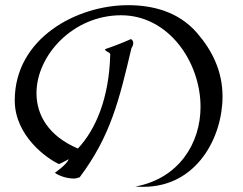

<svg xmlns="http://www.w3.org/2000/svg" viewBox="-20 -681 941 742"><path d="M840 -308C840 -406 800 -486 742 -553C670 -637 568 -661 475 -661C276 -661 37 -533 37 -293C37 -154 165 -66 208 -47C214 -48 237 -62 246 -66C235 -42 195 -16 192 -13C211 0 240 9 266 9C272 9 280 7 288 4C408 -156 441 -296 488 -495C492 -501 495 -508 495 -514C495 -521 492 -527 486 -530C453 -515 413 -500 386 -491C386 -481 406 -480 406 -471C402 -301 349 -179 281 -107C168 -155 121 -236 121 -321C121 -467 262 -622 448 -622C632 -622 755 -441 755 -268C755 -127 671 9 503 40C513 41 524 41 534 41C741 41 840 -151 840 -308Z"/></svg>

Font: STIX Math
Style: Regular
Weight: 400
Designer: MicroPress Inc., with final additions and corrections provided by Coen Hoffman, Elsevier (retired)
Version: Version 1.1.0